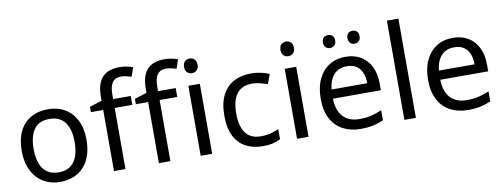

<svg xmlns="http://www.w3.org/2000/svg" viewBox="-63 -1101 3800 1448"><g transform="rotate(-10 1837.5 -377.5)"><path d="M551 -269Q551 -202 533.5 -150.5Q516 -99 483.5 -63Q451 -27 404.5 -8.5Q358 10 301 10Q248 10 203 -8.5Q158 -27 125 -63Q92 -99 73.5 -150.5Q55 -202 55 -269Q55 -358 85 -419.5Q115 -481 171 -513.5Q227 -546 304 -546Q377 -546 432.5 -513.5Q488 -481 519.5 -419.5Q551 -358 551 -269ZM146 -269Q146 -206 162.5 -159.5Q179 -113 214 -88Q249 -63 303 -63Q357 -63 392 -88Q427 -113 443.5 -159.5Q460 -206 460 -269Q460 -333 443 -378Q426 -423 391.5 -447.5Q357 -472 302 -472Q220 -472 183 -418Q146 -364 146 -269Z M937 -468H802V0H714V-468H620V-509L714 -539V-570Q714 -639 734.5 -682Q755 -725 794 -745Q833 -765 888 -765Q920 -765 946.5 -759.5Q973 -754 992 -747L969 -678Q953 -683 932 -688Q911 -693 889 -693Q845 -693 823.5 -663.5Q802 -634 802 -571V-536H937Z M1281 -468H1146V0H1058V-468H964V-509L1058 -539V-570Q1058 -639 1078.5 -682Q1099 -725 1138 -745Q1177 -765 1232 -765Q1264 -765 1290.5 -759.5Q1317 -754 1336 -747L1313 -678Q1297 -683 1276 -688Q1255 -693 1233 -693Q1189 -693 1167.5 -663.5Q1146 -634 1146 -571V-536H1281Z M1466 -536V0H1378V-536ZM1423 -737Q1443 -737 1458.5 -723.5Q1474 -710 1474 -681Q1474 -653 1458.5 -639Q1443 -625 1423 -625Q1401 -625 1386 -639Q1371 -653 1371 -681Q1371 -710 1386 -723.5Q1401 -737 1423 -737Z M1851 10Q1780 10 1724.5 -19Q1669 -48 1637.5 -109Q1606 -170 1606 -265Q1606 -364 1639 -426Q1672 -488 1728.5 -517Q1785 -546 1857 -546Q1898 -546 1936 -537.5Q1974 -529 1998 -517L1971 -444Q1947 -453 1915 -461Q1883 -469 1855 -469Q1801 -469 1766 -446Q1731 -423 1714 -378Q1697 -333 1697 -266Q1697 -202 1714 -157Q1731 -112 1765 -89Q1799 -66 1850 -66Q1894 -66 1927.5 -75Q1961 -84 1989 -97V-19Q1962 -5 1929.5 2.5Q1897 10 1851 10Z M2204 -536V0H2116V-536ZM2161 -737Q2181 -737 2196.5 -723.5Q2212 -710 2212 -681Q2212 -653 2196.5 -639Q2181 -625 2161 -625Q2139 -625 2124 -639Q2109 -653 2109 -681Q2109 -710 2124 -723.5Q2139 -737 2161 -737Z M2581 -546Q2650 -546 2699.5 -516Q2749 -486 2775.5 -431.5Q2802 -377 2802 -304V-251H2435Q2437 -160 2481.5 -112.5Q2526 -65 2606 -65Q2657 -65 2696.5 -74.5Q2736 -84 2778 -102V-25Q2737 -7 2697 1.5Q2657 10 2602 10Q2526 10 2467.5 -21Q2409 -52 2376.5 -113.5Q2344 -175 2344 -264Q2344 -352 2373.5 -415Q2403 -478 2456.5 -512Q2510 -546 2581 -546ZM2580 -474Q2517 -474 2480.5 -433.5Q2444 -393 2437 -321H2710Q2710 -367 2696 -401Q2682 -435 2653.5 -454.5Q2625 -474 2580 -474ZM2434 -681Q2434 -707 2448 -718.5Q2462 -730 2481 -730Q2500 -730 2514 -718.5Q2528 -707 2528 -681Q2528 -656 2514 -643.5Q2500 -631 2481 -631Q2462 -631 2448 -643.5Q2434 -656 2434 -681ZM2622 -681Q2622 -707 2635.5 -718.5Q2649 -730 2668 -730Q2687 -730 2701 -718.5Q2715 -707 2715 -681Q2715 -656 2701 -643.5Q2687 -631 2668 -631Q2649 -631 2635.5 -643.5Q2622 -656 2622 -681Z M3026 0H2938V-760H3026Z M3403 -546Q3472 -546 3521.5 -516Q3571 -486 3597.5 -431.5Q3624 -377 3624 -304V-251H3257Q3259 -160 3303.5 -112.5Q3348 -65 3428 -65Q3479 -65 3518.5 -74.5Q3558 -84 3600 -102V-25Q3559 -7 3519 1.5Q3479 10 3424 10Q3348 10 3289.5 -21Q3231 -52 3198.5 -113.5Q3166 -175 3166 -264Q3166 -352 3195.5 -415Q3225 -478 3278.5 -512Q3332 -546 3403 -546ZM3402 -474Q3339 -474 3302.5 -433.5Q3266 -393 3259 -321H3532Q3532 -367 3518 -401Q3504 -435 3475.5 -454.5Q3447 -474 3402 -474Z"/></g></svg>

Font: Noto Sans Sinhala
Style: Regular
Weight: 400
Designer: Jelle Bosma - Monotype Design Team
Foundry: Monotype Imaging Inc.
Version: Version 2.006